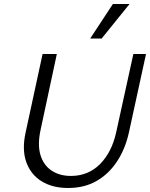

<svg xmlns="http://www.w3.org/2000/svg" viewBox="-20 -927 747 956"><path d="M319 9Q241 9 187 -24.5Q133 -58 111 -119.5Q89 -181 107 -265L192 -658H263L182 -280Q166 -206 181.5 -155Q197 -104 237 -77.5Q277 -51 333 -51Q419 -51 477.5 -109.5Q536 -168 558 -266L644 -658H707L622 -268Q604 -186 563 -123.5Q522 -61 461 -26Q400 9 319 9ZM429 -735 542 -907H625L486 -735Z"/></svg>

Font: Ysabeau Office
Style: Italic
Weight: 400
Italic angle: -12°
Designer: Christian Thalmann (Catharsis Fonts)
Version: Version 2.001;gftools[0.9.30]; featfreeze: tnum,lnum,ss02